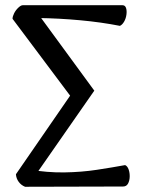

<svg xmlns="http://www.w3.org/2000/svg" viewBox="-20 -714 556 735"><path d="M76 1Q61 -5 51.5 -18Q42 -31 41 -47L261 -366L264 -327L28 -642Q28 -651 34 -663Q40 -675 50 -684.5Q60 -694 67 -694H449Q459 -694 462.5 -683.5Q466 -673 464 -658Q462 -643 455 -631Q448 -619 439 -615Q368 -629 286.5 -636.5Q205 -644 125 -645V-662L341 -367L105 -28L91 -65Q161 -53 226.5 -54Q292 -55 351 -64Q410 -73 459 -82Q468 -78 472.5 -65Q477 -52 476.5 -37Q476 -22 470 -11Q464 0 451 0Z"/></svg>

Font: Arima Medium
Style: Regular
Weight: 500
Designer: Joana Correia and Natanael Gama
Foundry: NDISCOVER
Version: Version 1.101;gftools[0.9.23]